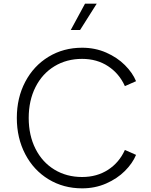

<svg xmlns="http://www.w3.org/2000/svg" viewBox="-20 -1018 825 1050"><path d="M72 -373Q72 -483 118 -570.5Q164 -658 245.5 -707.5Q327 -757 429 -757Q500 -757 560.5 -730.5Q621 -704 663 -662Q705 -620 724 -574L663 -547Q632 -616 571 -656Q510 -696 429 -696Q344 -696 277.5 -655.5Q211 -615 174 -541.5Q137 -468 137 -373Q137 -278 174 -204.5Q211 -131 277.5 -90.5Q344 -50 429 -50Q510 -50 571 -89.5Q632 -129 663 -198L724 -171Q705 -125 663 -83Q621 -41 560.5 -14.5Q500 12 429 12Q327 12 245.5 -37.5Q164 -87 118 -175Q72 -263 72 -373ZM445 -998H509L418 -854H367Z"/></svg>

Font: Eudoxus Sans Light
Style: Regular
Weight: 300
Designer: Stijn de Vries
Foundry: tokotype
Version: Version 2.005